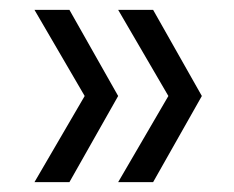

<svg xmlns="http://www.w3.org/2000/svg" viewBox="-20 -490 475 390"><path d="M152 -295 50 -470H121L220 -295L121 -120H50ZM322 -295 220 -470H291L390 -295L291 -120H220Z"/></svg>

Font: Poppins-tnum Light
Style: Regular
Weight: 300
Designer: Ninad Kale (Devanagari), Jonny Pinhorn (Latin)
Foundry: Indian Type Foundry
Version: Version 4.004